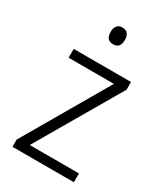

<svg xmlns="http://www.w3.org/2000/svg" viewBox="-183 -807 763 885"><g transform="rotate(30 198.0 -365.0)"><path d="M362 0H35V-38L295 -485H54V-532H359V-491L100 -47H362ZM200 -730Q219 -730 228.5 -718Q238 -706 238 -686Q238 -641 200 -641Q162 -641 162 -686Q162 -706 171.5 -718Q181 -730 200 -730Z"/></g></svg>

Font: Noto Sans Sinhala UI SemiCondensed Light
Style: Regular
Weight: 300
Width: 4
Designer: Jelle Bosma - Monotype Design Team
Foundry: Monotype Imaging Inc.
Version: Version 2.006; ttfautohint (v1.8.4.7-5d5b)